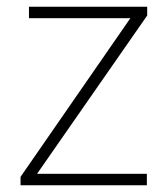

<svg xmlns="http://www.w3.org/2000/svg" viewBox="-20 -550 499 570"><path d="M416 0H41V-25L367 -496H66V-530H417V-504L90 -34H416Z"/></svg>

Font: Noto Sans Lao Looped ExtraLight
Style: Regular
Weight: 200
Designer: Mark Frömberg, Ben Mitchell
Foundry: The Fontpad Ltd
Version: Version 1.002; ttfautohint (v1.8.4.7-5d5b)